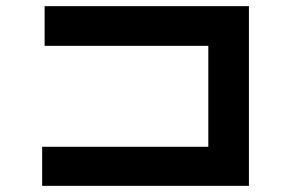

<svg xmlns="http://www.w3.org/2000/svg" viewBox="-20 -595 960 624"><path d="M789 -575V9H117V-118H657V-446H125V-575Z"/></svg>

Font: BM Euljiro oraeorae
Style: Regular
Weight: 400
Designer: Bongjin Kim; Bomjun Kim; Myungsoo Han; Hyesun Chae; Mikyoung Jeong; Wujin Sim; Minjae Kang; Suwha Jang;
Foundry: Sandoll Inc.
Version: Version 1.000;hotconv 1.0.109;makeexe 2.5.65596